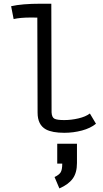

<svg xmlns="http://www.w3.org/2000/svg" viewBox="-20 -715 558 1045"><path d="M291.5 67.4H398.9V172.4Q398.9 225.6 375.7 257.3Q352.5 289.1 303.2 310.5L276.9 248.5Q300.8 237.3 309.8 223.4Q318.8 209.5 318.8 175.3H291.5ZM202.6 -694.8H259.3Q259.3 -694.8 260.7 -103.5Q262.2 -75.7 276.9 -68.6Q291.5 -61.5 329.6 -61.5Q367.7 -61.5 406.7 -70.6Q445.8 -79.6 469.2 -97.2L502.4 -41.5Q472.7 -17.1 425.8 -4.6Q378.9 7.8 330.1 7.8Q264.2 7.8 230 -10.7Q184.6 -35.6 184.6 -101.6L183.1 -619.1Q179.7 -619.1 167.5 -619.4Q155.3 -619.6 147 -619.6Q90.3 -619.6 54.2 -611.3L40.5 -681.2Q99.6 -694.8 202.6 -694.8Z"/></svg>

Font: FantasqueSansM Nerd Font
Style: Regular
Weight: 400
Monospace: yes
Designer: Jany Belluz
Version: Version 1.8.0 ; ttfautohint (v1.8.2);Nerd Fonts 3.4.0